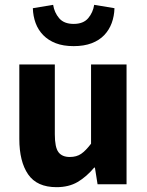

<svg xmlns="http://www.w3.org/2000/svg" viewBox="-20 -763 608 795"><path d="M214 12Q133 12 96.5 -41Q60 -94 60 -188V-496H207V-207Q207 -153 222 -133Q237 -113 269 -113Q297 -113 316 -126Q335 -139 357 -168V-496H504V0H384L373 -69H370Q338 -31 301.5 -9.5Q265 12 214 12ZM285 -572Q242 -572 211 -584Q180 -596 159 -617.5Q138 -639 127.5 -667.5Q117 -696 116 -729L200 -743Q205 -711 225 -687.5Q245 -664 285 -664Q325 -664 345 -687.5Q365 -711 370 -743L454 -729Q453 -696 442.5 -667.5Q432 -639 411.5 -617.5Q391 -596 359.5 -584Q328 -572 285 -572Z"/></svg>

Font: Font
Style: ¶
Weight: 700
Designer: Paul D. Hunt
Foundry: Adobe Systems Incorporated
Version: Version 3.000